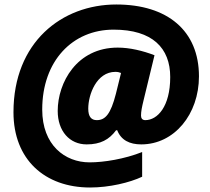

<svg xmlns="http://www.w3.org/2000/svg" viewBox="-20 -744 937 855"><path d="M381 91C467 91 558 69 613 43V-67C535 -36 443 -21 379 -21C269 -21 168 -98 168 -256C168 -473 303 -612 486 -612C659 -612 738 -530 738 -401C738 -269 681 -209 627 -209C614 -209 608 -217 608 -229C608 -248 612 -267 619 -296L668 -498C616 -518 558 -532 504 -532C322 -532 237 -376 237 -250C237 -160 290 -101 366 -101C427 -101 466 -122 497 -164H502C519 -120 557 -101 609 -101C756 -101 866 -235 866 -404C866 -607 726 -724 498 -724C255 -724 40 -556 40 -244C40 -34 179 91 381 91ZM411 -209C387 -209 373 -224 373 -260C373 -323 410 -424 494 -424C504 -424 512 -422 519 -419L496 -326C473 -236 449 -209 411 -209Z"/></svg>

Font: Noto Sans Black
Style: Italic
Weight: 900
Italic angle: -12°
Designer: Monotype Design Team
Foundry: Monotype Imaging Inc.
Version: Version 2.013